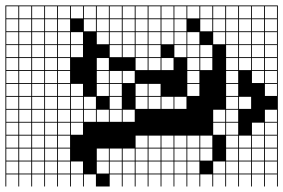

<svg xmlns="http://www.w3.org/2000/svg" viewBox="-188 -617 1043 707"><g transform="rotate(90 333.5 -263.5)"><path d="M0 238.1V-765.1H666.7V-761.9H622.2V-717.5H666.7V-714.3H622.2V-669.8H666.7V-666.7H622.2V-622.2H666.7V-619H622.2V-574.6H666.7V-571.4H622.2V-527H666.7V-523.8H622.2V-479.4H666.7V-476.2H622.2V-431.7H666.7V-428.6H622.2V-384.1H666.7V-381H622.2V-336.5H666.7V-333.3H622.2V-288.9H666.7V-285.7H622.2V-241.3H666.7V-238.1H622.2V-193.7H666.7V-190.5H622.2V-146H666.7V-95.2H622.2V-50.8H666.7V-47.6H622.2V-3.2H666.7V0H622.2V44.4H666.7V47.6H622.2V92.1H666.7V95.2H622.2V139.7H666.7V142.9H622.2V187.3H666.7V190.5H622.2V234.9H666.7V238.1ZM241.3 -717.5H285.7V-761.9H241.3ZM193.7 -717.5H238.1V-761.9H193.7ZM50.8 -717.5H95.2V-761.9H50.8ZM527 -717.5H571.4V-761.9H527ZM574.6 -717.5H619V-761.9H574.6ZM98.4 -717.5H142.9V-761.9H98.4ZM479.4 -717.5H523.8V-761.9H479.4ZM431.7 -717.5H476.2V-761.9H431.7ZM384.1 -717.5H428.6V-761.9H384.1ZM3.2 -717.5H47.6V-761.9H3.2ZM288.9 -717.5H333.3V-761.9H288.9ZM146 -717.5H190.5V-761.9H146ZM431.7 -669.8H476.2V-714.3H431.7ZM146 -669.8H190.5V-714.3H146ZM193.7 -669.8H238.1V-714.3H193.7ZM50.8 -669.8H95.2V-714.3H50.8ZM3.2 -669.8H47.6V-714.3H3.2ZM574.6 -669.8H619V-714.3H574.6ZM527 -669.8H571.4V-714.3H527ZM479.4 -669.8H523.8V-714.3H479.4ZM98.4 -669.8H142.9V-714.3H98.4ZM241.3 -669.8H285.7V-714.3H241.3ZM574.6 -622.2H619V-666.7H574.6ZM146 -622.2H190.5V-666.7H146ZM3.2 -622.2H47.6V-666.7H3.2ZM193.7 -622.2H238.1V-666.7H193.7ZM50.8 -622.2H95.2V-666.7H50.8ZM479.4 -622.2H523.8V-666.7H479.4ZM336.5 -622.2H381V-666.7H336.5ZM98.4 -622.2H142.9V-666.7H98.4ZM527 -622.2H571.4V-666.7H527ZM574.6 -574.6H619V-619H574.6ZM288.9 -574.6H333.3V-619H288.9ZM241.3 -574.6H285.7V-619H241.3ZM98.4 -574.6H142.9V-619H98.4ZM336.5 -574.6H381V-619H336.5ZM50.8 -574.6H95.2V-619H50.8ZM384.1 -574.6H428.6V-619H384.1ZM3.2 -574.6H47.6V-619H3.2ZM146 -574.6H190.5V-619H146ZM193.7 -574.6H238.1V-619H193.7ZM479.4 -574.6H523.8V-619H479.4ZM431.7 -574.6H476.2V-619H431.7ZM527 -574.6H571.4V-619H527ZM431.7 -527H476.2V-571.4H431.7ZM384.1 -527H428.6V-571.4H384.1ZM574.6 -527H619V-571.4H574.6ZM50.8 -527H95.2V-571.4H50.8ZM98.4 -527H142.9V-571.4H98.4ZM3.2 -527H47.6V-571.4H3.2ZM479.4 -479.4H523.8V-523.8H479.4ZM193.7 -479.4H238.1V-523.8H193.7ZM3.2 -479.4H47.6V-523.8H3.2ZM50.8 -479.4H95.2V-523.8H50.8ZM146 -479.4H190.5V-523.8H146ZM527 -479.4H571.4V-523.8H527ZM479.4 -431.7H523.8V-476.2H479.4ZM3.2 -431.7H47.6V-476.2H3.2ZM98.4 -431.7H142.9V-476.2H98.4ZM193.7 -431.7H238.1V-476.2H193.7ZM146 -431.7H190.5V-476.2H146ZM288.9 -431.7H333.3V-476.2H288.9ZM574.6 -431.7H619V-476.2H574.6ZM241.3 -431.7H285.7V-476.2H241.3ZM527 -431.7H571.4V-476.2H527ZM479.4 -384.1H523.8V-428.6H479.4ZM336.5 -384.1H381V-428.6H336.5ZM146 -384.1H190.5V-428.6H146ZM50.8 -384.1H95.2V-428.6H50.8ZM98.4 -384.1H142.9V-428.6H98.4ZM3.2 -384.1H47.6V-428.6H3.2ZM574.6 -384.1H619V-428.6H574.6ZM527 -384.1H571.4V-428.6H527ZM336.5 -336.5H381V-381H336.5ZM479.4 -336.5H523.8V-381H479.4ZM193.7 -336.5H238.1V-381H193.7ZM50.8 -336.5H95.2V-381H50.8ZM98.4 -336.5H142.9V-381H98.4ZM3.2 -336.5H47.6V-381H3.2ZM527 -336.5H571.4V-381H527ZM574.6 -336.5H619V-381H574.6ZM146 -288.9H190.5V-333.3H146ZM479.4 -288.9H523.8V-333.3H479.4ZM193.7 -288.9H238.1V-333.3H193.7ZM288.9 -288.9H333.3V-333.3H288.9ZM50.8 -288.9H95.2V-333.3H50.8ZM98.4 -288.9H142.9V-333.3H98.4ZM3.2 -288.9H47.6V-333.3H3.2ZM527 -288.9H571.4V-333.3H527ZM574.6 -288.9H619V-333.3H574.6ZM336.5 -288.9H381V-333.3H336.5ZM193.7 -241.3H238.1V-285.7H193.7ZM146 -241.3H190.5V-285.7H146ZM479.4 -241.3H523.8V-285.7H479.4ZM336.5 -241.3H381V-285.7H336.5ZM98.4 -241.3H142.9V-285.7H98.4ZM574.6 -241.3H619V-285.7H574.6ZM527 -241.3H571.4V-285.7H527ZM288.9 -241.3H333.3V-285.7H288.9ZM50.8 -241.3H95.2V-285.7H50.8ZM3.2 -241.3H47.6V-285.7H3.2ZM574.6 -193.7H619V-238.1H574.6ZM241.3 -193.7H285.7V-238.1H241.3ZM98.4 -193.7H142.9V-238.1H98.4ZM527 -193.7H571.4V-238.1H527ZM384.1 -193.7H428.6V-238.1H384.1ZM50.8 -193.7H95.2V-238.1H50.8ZM3.2 -193.7H47.6V-238.1H3.2ZM146 -193.7H190.5V-238.1H146ZM384.1 -146H428.6V-190.5H384.1ZM336.5 -146H381V-190.5H336.5ZM241.3 -146H285.7V-190.5H241.3ZM146 -146H190.5V-190.5H146ZM574.6 -146H619V-190.5H574.6ZM98.4 -146H142.9V-190.5H98.4ZM527 -146H571.4V-190.5H527ZM288.9 -146H333.3V-190.5H288.9ZM50.8 -146H95.2V-190.5H50.8ZM3.2 -146H47.6V-190.5H3.2ZM288.9 -98.4H333.3V-142.9H288.9ZM193.7 -98.4H238.1V-142.9H193.7ZM384.1 -98.4H428.6V-142.9H384.1ZM241.3 -98.4H285.7V-142.9H241.3ZM527 -98.4H571.4V-142.9H527ZM98.4 -98.4H142.9V-142.9H98.4ZM50.8 -98.4H95.2V-142.9H50.8ZM3.2 -98.4H47.6V-142.9H3.2ZM574.6 -98.4H619V-142.9H574.6ZM336.5 -50.8H381V-95.2H336.5ZM50.8 -50.8H95.2V-95.2H50.8ZM3.2 -50.8H47.6V-95.2H3.2ZM384.1 -50.8H428.6V-95.2H384.1ZM47.6 -47.6H3.2V-3.2H47.6ZM574.6 -3.2H619V-47.6H574.6ZM384.1 -3.2H428.6V-47.6H384.1ZM336.5 -3.2H381V-47.6H336.5ZM288.9 -3.2H333.3V-47.6H288.9ZM98.4 -3.2H142.9V-47.6H98.4ZM431.7 -3.2H476.2V-47.6H431.7ZM146 -3.2H190.5V-47.6H146ZM384.1 44.4H428.6V0H384.1ZM574.6 44.4H619V0H574.6ZM336.5 44.4H381V0H336.5ZM3.2 44.4H47.6V0H3.2ZM50.8 44.4H95.2V0H50.8ZM98.4 44.4H142.9V0H98.4ZM288.9 44.4H333.3V0H288.9ZM527 44.4H571.4V0H527ZM146 44.4H190.5V0H146ZM431.7 44.4H476.2V0H431.7ZM193.7 44.4H238.1V0H193.7ZM479.4 44.4H523.8V0H479.4ZM241.3 44.4H285.7V0H241.3ZM384.1 92.1H428.6V47.6H384.1ZM193.7 92.1H238.1V47.6H193.7ZM479.4 92.1H523.8V47.6H479.4ZM574.6 92.1H619V47.6H574.6ZM241.3 92.1H285.7V47.6H241.3ZM288.9 92.1H333.3V47.6H288.9ZM431.7 92.1H476.2V47.6H431.7ZM146 92.1H190.5V47.6H146ZM3.2 92.1H47.6V47.6H3.2ZM527 92.1H571.4V47.6H527ZM336.5 92.1H381V47.6H336.5ZM50.8 92.1H95.2V47.6H50.8ZM98.4 92.1H142.9V47.6H98.4ZM479.4 139.7H523.8V95.2H479.4ZM241.3 139.7H285.7V95.2H241.3ZM574.6 139.7H619V95.2H574.6ZM288.9 139.7H333.3V95.2H288.9ZM384.1 139.7H428.6V95.2H384.1ZM193.7 139.7H238.1V95.2H193.7ZM3.2 139.7H47.6V95.2H3.2ZM146 139.7H190.5V95.2H146ZM527 139.7H571.4V95.2H527ZM431.7 139.7H476.2V95.2H431.7ZM50.8 139.7H95.2V95.2H50.8ZM98.4 139.7H142.9V95.2H98.4ZM336.5 139.7H381V95.2H336.5ZM98.4 187.3H142.9V142.9H98.4ZM336.5 187.3H381V142.9H336.5ZM431.7 187.3H476.2V142.9H431.7ZM50.8 187.3H95.2V142.9H50.8ZM479.4 187.3H523.8V142.9H479.4ZM527 187.3H571.4V142.9H527ZM193.7 187.3H238.1V142.9H193.7ZM3.2 187.3H47.6V142.9H3.2ZM574.6 187.3H619V142.9H574.6ZM241.3 187.3H285.7V142.9H241.3ZM288.9 187.3H333.3V142.9H288.9ZM384.1 187.3H428.6V142.9H384.1ZM146 187.3H190.5V142.9H146ZM574.6 234.9H619V190.5H574.6ZM527 234.9H571.4V190.5H527ZM479.4 234.9H523.8V190.5H479.4ZM431.7 234.9H476.2V190.5H431.7ZM384.1 234.9H428.6V190.5H384.1ZM336.5 234.9H381V190.5H336.5ZM3.2 234.9H47.6V190.5H3.2ZM241.3 234.9H285.7V190.5H241.3ZM193.7 234.9H238.1V190.5H193.7ZM146 234.9H190.5V190.5H146ZM98.4 234.9H142.9V190.5H98.4ZM50.8 234.9H95.2V190.5H50.8ZM288.9 234.9H333.3V190.5H288.9Z"/></g></svg>

Font: Jacquard 12 Charted
Style: Regular
Weight: 400
Designer: Sarah Cadigan-Fried
Version: Version 1.000